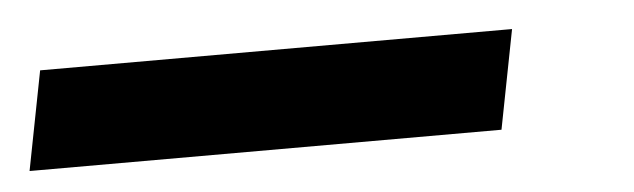

<svg xmlns="http://www.w3.org/2000/svg" viewBox="-84 29 657 199"><g transform="rotate(-5 244.5 128.5)"><path d="M432 180 452 77H-39L-59 180Z"/></g></svg>

Font: Braiins Sans SemiBold
Style: Italic
Weight: 600
Italic angle: -11.31°
Designer: Mike Abbink, Paul van der Laan, Pieter van Rosmalen, Jiri Chlebus, Lubos Buracinsky
Foundry: Bold Monday, Sudetype
Version: Version 1.000;hotconv 1.0.109;makeotfexe 2.5.65596